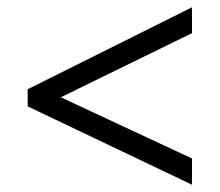

<svg xmlns="http://www.w3.org/2000/svg" viewBox="-20 -684 603 527"><path d="M56 -439 507 -664V-593L147 -417L507 -249V-177L56 -392Z"/></svg>

Font: Noto Sans Oriya UI
Style: Regular
Weight: 400
Designer: Amélie Bonet and Sol Matas
Foundry: Google LLC
Version: Version 2.000